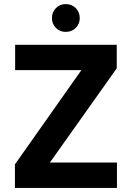

<svg xmlns="http://www.w3.org/2000/svg" viewBox="-20 -919 645 939"><path d="M53 0V-115L378 -576H54V-700H551V-585L224 -124H552V0ZM301 -763Q273 -763 253.5 -782.5Q234 -802 234 -830Q234 -860 253.5 -879.5Q273 -899 301 -899Q331 -899 350.5 -879.5Q370 -860 370 -830Q370 -802 350.5 -782.5Q331 -763 301 -763Z"/></svg>

Font: DM Sans 10pt Black
Style: Regular
Weight: 900
Version: Version 4.004;gftools[0.9.30]